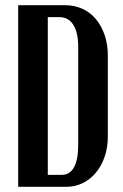

<svg xmlns="http://www.w3.org/2000/svg" viewBox="-20 -719 475 739"><path d="M50 -699H230Q267 -699 297.5 -685Q328 -671 349.5 -645Q371 -619 383 -583.5Q395 -548 395 -504V-193Q395 -152 383 -116.5Q371 -81 349.5 -55Q328 -29 299 -14.5Q270 0 235 0H50ZM164 -46H218Q249 -46 265 -75.5Q281 -105 281 -161V-539Q281 -593 262.5 -623Q244 -653 209 -653H164Z"/></svg>

Font: Moniqa ExtBd Paragraph
Style: Regular
Weight: 800
Designer: Rajesh Rajput
Foundry: Rajesh Rajput
Version: Version 1.000